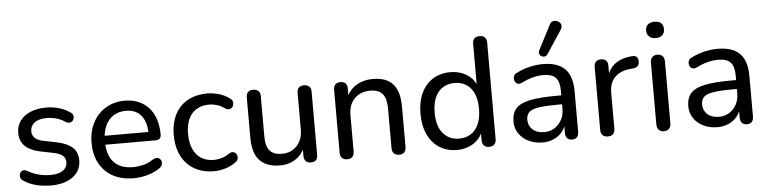

<svg xmlns="http://www.w3.org/2000/svg" viewBox="-46 -1001 4967 1242"><g transform="rotate(-5 2437.0 -379.5)"><path d="M241 9Q196 9 150.5 -1.5Q105 -12 65 -38Q54 -45 49.5 -55.5Q45 -66 46.5 -76.5Q48 -87 55 -95Q62 -103 72.5 -104.5Q83 -106 95 -99Q134 -77 170.5 -68Q207 -59 243 -59Q298 -59 326 -79Q354 -99 354 -132Q354 -160 335.5 -175.5Q317 -191 278 -199L185 -218Q123 -232 91.5 -264.5Q60 -297 60 -348Q60 -393 84.5 -426.5Q109 -460 153 -478Q197 -496 254 -496Q298 -496 337.5 -484.5Q377 -473 409 -450Q421 -443 424.5 -432.5Q428 -422 425.5 -411.5Q423 -401 416 -394Q409 -387 398 -385.5Q387 -384 374 -391Q345 -411 314.5 -419.5Q284 -428 254 -428Q200 -428 172.5 -407Q145 -386 145 -352Q145 -326 161.5 -309Q178 -292 214 -284L307 -265Q372 -251 405 -220.5Q438 -190 438 -138Q438 -70 384.5 -30.5Q331 9 241 9Z M781 9Q702 9 645.5 -21.5Q589 -52 558 -108.5Q527 -165 527 -242Q527 -318 557.5 -375Q588 -432 641.5 -464Q695 -496 764 -496Q813 -496 852.5 -479.5Q892 -463 920 -432Q948 -401 962.5 -356.5Q977 -312 977 -256Q977 -240 967.5 -231.5Q958 -223 940 -223H598V-281H917L900 -267Q900 -319 884.5 -355.5Q869 -392 839.5 -411Q810 -430 766 -430Q718 -430 684 -407.5Q650 -385 632 -344.5Q614 -304 614 -251V-245Q614 -155 657 -109Q700 -63 781 -63Q813 -63 846.5 -71Q880 -79 911 -100Q926 -109 938.5 -108.5Q951 -108 959 -100.5Q967 -93 969 -82.5Q971 -72 966 -60Q961 -48 947 -39Q914 -16 868.5 -3.5Q823 9 781 9Z M1301 9Q1227 9 1173 -22.5Q1119 -54 1090 -111.5Q1061 -169 1061 -247Q1061 -305 1077.5 -351Q1094 -397 1125 -429.5Q1156 -462 1200.5 -479Q1245 -496 1301 -496Q1336 -496 1375 -485Q1414 -474 1447 -449Q1458 -441 1461 -430.5Q1464 -420 1461.5 -409Q1459 -398 1451.5 -390.5Q1444 -383 1432.5 -382Q1421 -381 1408 -389Q1384 -407 1357.5 -415Q1331 -423 1307 -423Q1270 -423 1241.5 -411Q1213 -399 1193.5 -376.5Q1174 -354 1164 -321.5Q1154 -289 1154 -246Q1154 -161 1194 -112.5Q1234 -64 1307 -64Q1331 -64 1357 -71.5Q1383 -79 1408 -97Q1421 -105 1432 -103.5Q1443 -102 1450.5 -94.5Q1458 -87 1460 -76.5Q1462 -66 1458.5 -55Q1455 -44 1444 -37Q1412 -13 1374 -2Q1336 9 1301 9Z M1729 9Q1670 9 1630.5 -13Q1591 -35 1572 -78Q1553 -121 1553 -186V-448Q1553 -471 1564.5 -482.5Q1576 -494 1598 -494Q1620 -494 1632 -482.5Q1644 -471 1644 -448V-186Q1644 -124 1669 -94.5Q1694 -65 1748 -65Q1808 -65 1845.5 -105Q1883 -145 1883 -211V-448Q1883 -471 1894.5 -482.5Q1906 -494 1928 -494Q1950 -494 1962 -482.5Q1974 -471 1974 -448V-40Q1974 7 1930 7Q1908 7 1896.5 -5Q1885 -17 1885 -40V-127L1898 -110Q1878 -52 1833.5 -21.5Q1789 9 1729 9Z M2165 7Q2144 7 2132 -5Q2120 -17 2120 -40V-448Q2120 -471 2132 -482.5Q2144 -494 2165 -494Q2186 -494 2197.5 -482.5Q2209 -471 2209 -448V-366L2198 -381Q2219 -438 2266.5 -467Q2314 -496 2375 -496Q2434 -496 2472 -475Q2510 -454 2529 -411Q2548 -368 2548 -302V-40Q2548 -17 2536.5 -5Q2525 7 2503 7Q2481 7 2469 -5Q2457 -17 2457 -40V-297Q2457 -362 2432 -392Q2407 -422 2352 -422Q2288 -422 2249.5 -382.5Q2211 -343 2211 -276V-40Q2211 7 2165 7Z M2878 9Q2814 9 2765.5 -21.5Q2717 -52 2690 -109.5Q2663 -167 2663 -244Q2663 -322 2689.5 -378.5Q2716 -435 2764.5 -465.5Q2813 -496 2878 -496Q2943 -496 2990 -463.5Q3037 -431 3053 -377H3042V-666Q3042 -689 3053.5 -700.5Q3065 -712 3087 -712Q3109 -712 3121 -700.5Q3133 -689 3133 -666V-40Q3133 -17 3121 -5Q3109 7 3087 7Q3066 7 3054 -5Q3042 -17 3042 -40V-131L3053 -113Q3038 -57 2990.5 -24Q2943 9 2878 9ZM2899 -63Q2943 -63 2975.5 -84Q3008 -105 3025.5 -145Q3043 -185 3043 -244Q3043 -332 3004 -378Q2965 -424 2899 -424Q2856 -424 2823.5 -403.5Q2791 -383 2773 -343Q2755 -303 2755 -244Q2755 -156 2794.5 -109.5Q2834 -63 2899 -63Z M3434 9Q3384 9 3343.5 -11Q3303 -31 3280.5 -65Q3258 -99 3258 -141Q3258 -195 3285 -226Q3312 -257 3376 -270.5Q3440 -284 3548 -284H3595V-226H3550Q3473 -226 3428.5 -219Q3384 -212 3366 -194.5Q3348 -177 3348 -146Q3348 -107 3375.5 -82Q3403 -57 3451 -57Q3489 -57 3518 -75.5Q3547 -94 3564 -125.5Q3581 -157 3581 -198V-313Q3581 -372 3557 -398.5Q3533 -425 3476 -425Q3443 -425 3408 -416Q3373 -407 3335 -388Q3320 -381 3309 -383.5Q3298 -386 3291.5 -395.5Q3285 -405 3284.5 -416.5Q3284 -428 3289.5 -439Q3295 -450 3309 -455Q3353 -477 3396.5 -486.5Q3440 -496 3478 -496Q3543 -496 3585 -475.5Q3627 -455 3648 -412.5Q3669 -370 3669 -304V-40Q3669 -17 3658 -5Q3647 7 3626 7Q3606 7 3594.5 -5Q3583 -17 3583 -40V-111H3592Q3584 -74 3562 -47Q3540 -20 3507.5 -5.5Q3475 9 3434 9ZM3515 -557Q3507 -546 3496.5 -544Q3486 -542 3476 -547.5Q3466 -553 3462 -563Q3458 -573 3464 -586L3546 -745Q3553 -761 3565 -765.5Q3577 -770 3589.5 -767Q3602 -764 3611 -755.5Q3620 -747 3621.5 -734.5Q3623 -722 3615 -709Z M3859 7Q3836 7 3824 -5Q3812 -17 3812 -40V-448Q3812 -471 3824 -482.5Q3836 -494 3857 -494Q3878 -494 3889.5 -482.5Q3901 -471 3901 -448V-371H3891Q3907 -431 3951 -462Q3995 -493 4062 -497Q4078 -498 4088 -489.5Q4098 -481 4099 -461Q4100 -442 4090 -430.5Q4080 -419 4059 -417L4041 -416Q3975 -409 3939.5 -373Q3904 -337 3904 -274V-40Q3904 -17 3892.5 -5Q3881 7 3859 7Z M4222 5Q4201 5 4189 -8Q4177 -21 4177 -44V-443Q4177 -467 4189 -479.5Q4201 -492 4222 -492Q4244 -492 4256 -479.5Q4268 -467 4268 -443V-44Q4268 -21 4256.5 -8Q4245 5 4222 5ZM4222 -600Q4195 -600 4179.5 -614.5Q4164 -629 4164 -653Q4164 -679 4179.5 -692.5Q4195 -706 4222 -706Q4251 -706 4265.5 -692.5Q4280 -679 4280 -653Q4280 -629 4265.5 -614.5Q4251 -600 4222 -600Z M4569 9Q4519 9 4478.5 -11Q4438 -31 4415.5 -65Q4393 -99 4393 -141Q4393 -195 4420 -226Q4447 -257 4511 -270.5Q4575 -284 4683 -284H4730V-226H4685Q4608 -226 4563.5 -219Q4519 -212 4501 -194.5Q4483 -177 4483 -146Q4483 -107 4510.5 -82Q4538 -57 4586 -57Q4624 -57 4653 -75.5Q4682 -94 4699 -125.5Q4716 -157 4716 -198V-313Q4716 -372 4692 -398.5Q4668 -425 4611 -425Q4578 -425 4543 -416Q4508 -407 4470 -388Q4455 -381 4444 -383.5Q4433 -386 4426.5 -395.5Q4420 -405 4419.5 -416.5Q4419 -428 4424.5 -439Q4430 -450 4444 -455Q4488 -477 4531.5 -486.5Q4575 -496 4613 -496Q4678 -496 4720 -475.5Q4762 -455 4783 -412.5Q4804 -370 4804 -304V-40Q4804 -17 4793 -5Q4782 7 4761 7Q4741 7 4729.5 -5Q4718 -17 4718 -40V-111H4727Q4719 -74 4697 -47Q4675 -20 4642.5 -5.5Q4610 9 4569 9Z"/></g></svg>

Font: Nunito ExtraLight Medium
Style: Regular
Weight: 500
Version: Version 3.602